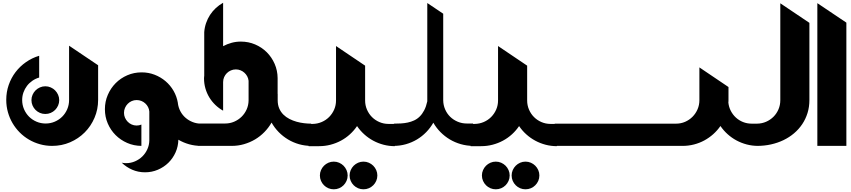

<svg xmlns="http://www.w3.org/2000/svg" viewBox="-20 -1060 6186 1395"><path d="M309.1 -433.1Q330.1 -433.1 348.4 -425Q366.7 -417 380.4 -403.3Q394 -389.6 402.1 -371.3Q410.2 -353 410.2 -332.5Q410.2 -311.5 402.1 -293.2Q394 -274.9 380.4 -261.2Q366.7 -247.6 348.4 -239.7Q330.1 -231.9 309.1 -231.9Q288.6 -231.9 270.3 -239.7Q252 -247.6 238.3 -261.2Q224.6 -274.9 216.6 -293.2Q208.5 -311.5 208.5 -332.5Q208.5 -353 216.6 -371.3Q224.6 -389.6 238.3 -403.3Q252 -417 270.3 -425Q288.6 -433.1 309.1 -433.1ZM481.9 -728 692.9 -585.9V-334.5Q692.9 -265.1 666.7 -204.1Q640.6 -143.1 595.2 -97.7Q549.8 -52.2 489 -26.1Q428.2 0 358.9 0Q313 0 270.3 -12Q227.5 -23.9 190.4 -45.7Q153.3 -67.4 123 -97.9Q92.8 -128.4 71 -165.5Q49.3 -202.6 37.4 -245.4Q25.4 -288.1 25.4 -334.5Q25.4 -391.1 43.2 -442.6Q61 -494.1 93 -536.1Q125 -578.1 168.7 -608.6Q212.4 -639.2 264.6 -654.8V-496.6Q237.8 -488.8 215.1 -473.1Q192.4 -457.5 176 -436Q159.7 -414.6 150.4 -388.4Q141.1 -362.3 141.1 -333Q141.1 -297.9 154.5 -266.6Q168 -235.4 190.9 -212.4Q213.9 -189.5 245.1 -176Q276.4 -162.6 311.5 -162.6Q346.7 -162.6 377.9 -176Q409.2 -189.5 432.1 -212.4Q455.1 -235.4 468.5 -266.6Q481.9 -297.9 481.9 -333V-334.5Z M1009.3 -534.2Q1059.1 -534.2 1103.3 -517.1Q1147.5 -500 1182.6 -470.2Q1217.8 -440.4 1241.2 -399.7Q1264.6 -358.9 1272.5 -311.5V-311V-308.6Q1276.9 -276.9 1291.5 -250Q1306.2 -223.1 1328.9 -203.6Q1351.6 -184.1 1380.4 -172.9Q1409.2 -161.6 1441.9 -161.6V0Q1396 0 1354.2 -11.7Q1312.5 -23.4 1275.9 -44.9Q1274.9 3.9 1255.6 47.1Q1236.3 90.3 1203.4 122.6Q1170.4 154.8 1126.7 173.3Q1083 191.9 1033.7 191.9Q983.9 191.9 940.7 173.1Q897.5 154.3 864.3 122.1Q872.1 123.5 879.6 124.5Q887.2 125.5 896 125.5Q930.2 125.5 960.7 112.3Q991.2 99.1 1014.2 76.7Q1037.1 54.2 1050.8 23.9Q1064.5 -6.3 1064.9 -41V-249.5Q1063.5 -267.1 1055.7 -282.2Q1047.9 -297.4 1035.4 -308.8Q1022.9 -320.3 1006.8 -326.7Q990.7 -333 972.7 -333Q953.6 -333 937 -325.7Q920.4 -318.4 908 -305.7Q895.5 -293 888.2 -276.1Q880.9 -259.3 880.9 -240.2Q880.9 -221.2 888.2 -204.6Q895.5 -188 908 -175.3Q920.4 -162.6 937 -155.3Q953.6 -147.9 972.7 -147.9Q990.7 -147.9 1007.3 -154.8V0Q952.1 -0.5 904.1 -21.5Q856 -42.5 819.8 -78.6Q783.7 -114.7 762.9 -163.1Q742.2 -211.4 742.2 -266.6Q742.2 -321.8 763.2 -370.6Q784.2 -419.4 820.3 -455.8Q856.4 -492.2 905 -513.2Q953.6 -534.2 1009.3 -534.2Z M1997.1 -377.4 1997.6 -377.9V-331.5Q1997.6 -297.9 2008.8 -272Q2020 -246.1 2039.1 -227.3Q2058.1 -208.5 2083 -195.8Q2107.9 -183.1 2135 -175.5Q2162.1 -168 2189.5 -164.8Q2216.8 -161.6 2240.7 -161.6L2242.2 0Q2195.8 0 2152.8 -12.2Q2109.9 -24.4 2072.5 -46.9Q2035.2 -69.3 2004.9 -100.3Q1974.6 -131.3 1953.1 -169.4Q1931.6 -131.8 1901.1 -100.6Q1870.6 -69.3 1833.3 -47.1Q1795.9 -24.9 1752.9 -12.5Q1710 0 1663.6 0H1418V-162.6H1615.7Q1650.4 -162.6 1681.2 -175.8Q1711.9 -189 1735.1 -211.7Q1758.3 -234.4 1772 -264.9Q1785.6 -295.4 1786.1 -330.1V-473.1Q1784.2 -490.7 1776.1 -505.6Q1768.1 -520.5 1755.6 -531.7Q1743.2 -543 1727.3 -549.3Q1711.4 -555.7 1693.8 -555.7Q1674.3 -555.7 1657.5 -548.3Q1640.6 -541 1628.2 -528.6Q1615.7 -516.1 1608.4 -499.5Q1601.1 -482.9 1601.1 -463.9V-255.9Q1570.3 -272.9 1544.7 -297.6Q1519 -322.3 1500.7 -352.5Q1482.4 -382.8 1472.4 -417.7Q1462.4 -452.6 1462.4 -490.2Q1462.4 -495.6 1462.9 -500.5Q1463.4 -505.4 1463.9 -509.8V-826.2Q1466.3 -860.4 1477.3 -892.3Q1488.3 -924.3 1506.1 -951.7Q1523.9 -979 1548.1 -1001.5Q1572.3 -1023.9 1601.1 -1040V-724.6Q1630.4 -740.2 1662.6 -749Q1694.8 -757.8 1730 -757.8Q1785.2 -757.8 1833.7 -737.1Q1882.3 -716.3 1918.5 -680.2Q1954.6 -644 1975.6 -595.7Q1996.6 -547.4 1997.1 -492.7Z M2421.4 -725.6 2632.8 -583V-331.5H2631.8H2632.8V-330.1Q2632.8 -294.9 2646.2 -263.7Q2659.7 -232.4 2682.6 -209.5Q2705.6 -186.5 2736.6 -173.1Q2767.6 -159.7 2802.7 -159.7H2849.1V2Q2806.6 2 2766.6 -8.5Q2726.6 -19 2691.4 -38.1Q2656.2 -57.1 2626.5 -84Q2596.7 -110.8 2574.2 -144Q2551.8 -110.8 2522.2 -84Q2492.7 -57.1 2457.3 -38.1Q2421.9 -19 2381.6 -8.5Q2341.3 2 2298.3 2H2222.2V-159.7H2251.5Q2286.6 -160.2 2317.6 -173.6Q2348.6 -187 2371.6 -210.2Q2394.5 -233.4 2408 -264.2Q2421.4 -294.9 2421.4 -330.1V-331.5ZM2404.8 114.3Q2425.8 114.3 2444.1 122.3Q2462.4 130.4 2476.1 144Q2489.7 157.7 2497.8 176Q2505.9 194.3 2505.9 214.8Q2505.9 235.8 2497.8 254.2Q2489.7 272.5 2476.1 286.1Q2462.4 299.8 2444.1 307.6Q2425.8 315.4 2404.8 315.4Q2384.3 315.4 2366 307.6Q2347.7 299.8 2334 286.1Q2320.3 272.5 2312.3 254.2Q2304.2 235.8 2304.2 214.8Q2304.2 194.3 2312.3 176Q2320.3 157.7 2334 144Q2347.7 130.4 2366 122.3Q2384.3 114.3 2404.8 114.3ZM2620.6 114.3Q2641.6 114.3 2659.9 122.3Q2678.2 130.4 2691.9 144Q2705.6 157.7 2713.6 176Q2721.7 194.3 2721.7 214.8Q2721.7 235.8 2713.6 254.2Q2705.6 272.5 2691.9 286.1Q2678.2 299.8 2659.9 307.6Q2641.6 315.4 2620.6 315.4Q2600.1 315.4 2581.8 307.6Q2563.5 299.8 2549.8 286.1Q2536.1 272.5 2528.1 254.2Q2520 235.8 2520 214.8Q2520 194.3 2528.1 176Q2536.1 157.7 2549.8 144Q2563.5 130.4 2581.8 122.3Q2600.1 114.3 2620.6 114.3Z M3084.5 -333.5V-1038.1L3200.2 -960.4V-331.5Q3200.7 -296.4 3214.1 -265.4Q3227.5 -234.4 3250.7 -211.7Q3273.9 -189 3305.2 -175.8Q3336.4 -162.6 3371.6 -162.6H3417V0Q3370.6 -0.5 3327.9 -12.7Q3285.2 -24.9 3248 -47.1Q3210.9 -69.3 3180.4 -100.1Q3149.9 -130.9 3128.4 -168.5Q3106.9 -130.9 3076.7 -99.9Q3046.4 -68.8 3009.3 -46.6Q2972.2 -24.4 2929.2 -12.2Q2886.2 0 2840.3 0L2841.8 -161.6Q2867.2 -161.6 2892.8 -163.1Q2918.5 -164.6 2942.6 -169.7Q2966.8 -174.8 2989 -185.1Q3011.2 -195.3 3029.5 -213.4Q3047.9 -231.4 3062 -258.3Q3076.2 -285.2 3084.5 -323.7Z M3598.6 -725.6 3810.1 -583V-331.5H3809.1H3810.1V-330.1Q3810.1 -294.9 3823.5 -263.7Q3836.9 -232.4 3859.9 -209.5Q3882.8 -186.5 3913.8 -173.1Q3944.8 -159.7 3980 -159.7H4026.4V2Q3983.9 2 3943.8 -8.5Q3903.8 -19 3868.7 -38.1Q3833.5 -57.1 3803.7 -84Q3773.9 -110.8 3751.5 -144Q3729 -110.8 3699.5 -84Q3669.9 -57.1 3634.5 -38.1Q3599.1 -19 3558.8 -8.5Q3518.6 2 3475.6 2H3399.4V-159.7H3428.7Q3463.9 -160.2 3494.9 -173.6Q3525.9 -187 3548.8 -210.2Q3571.8 -233.4 3585.2 -264.2Q3598.6 -294.9 3598.6 -330.1V-331.5ZM3582 114.3Q3603 114.3 3621.3 122.3Q3639.6 130.4 3653.3 144Q3667 157.7 3675 176Q3683.1 194.3 3683.1 214.8Q3683.1 235.8 3675 254.2Q3667 272.5 3653.3 286.1Q3639.6 299.8 3621.3 307.6Q3603 315.4 3582 315.4Q3561.5 315.4 3543.2 307.6Q3524.9 299.8 3511.2 286.1Q3497.6 272.5 3489.5 254.2Q3481.4 235.8 3481.4 214.8Q3481.4 194.3 3489.5 176Q3497.6 157.7 3511.2 144Q3524.9 130.4 3543.2 122.3Q3561.5 114.3 3582 114.3ZM3797.9 114.3Q3818.8 114.3 3837.2 122.3Q3855.5 130.4 3869.1 144Q3882.8 157.7 3890.9 176Q3898.9 194.3 3898.9 214.8Q3898.9 235.8 3890.9 254.2Q3882.8 272.5 3869.1 286.1Q3855.5 299.8 3837.2 307.6Q3818.8 315.4 3797.9 315.4Q3777.3 315.4 3759 307.6Q3740.7 299.8 3727.1 286.1Q3713.4 272.5 3705.3 254.2Q3697.3 235.8 3697.3 214.8Q3697.3 194.3 3705.3 176Q3713.4 157.7 3727.1 144Q3740.7 130.4 3759 122.3Q3777.3 114.3 3797.9 114.3Z M5487.8 0Q5445.3 0 5405.5 -10.5Q5365.7 -21 5330.8 -39.8Q5295.9 -58.6 5266.4 -85.2Q5236.8 -111.8 5214.4 -144.5Q5191.9 -111.8 5162.1 -85.2Q5132.3 -58.6 5097.2 -39.6Q5062 -20.5 5022 -10.3Q4981.9 0 4939.5 0H4010.3V-161.6H4892.1Q4927.2 -161.6 4958 -175Q4988.8 -188.5 5011.7 -211.7Q5034.7 -234.9 5048.1 -265.9Q5061.5 -296.9 5061.5 -332V-570.3L5272.9 -427.7V-333.5Q5272.9 -328.6 5272.7 -324Q5272.5 -319.3 5272 -314.5Q5275.4 -282.2 5289.8 -254.4Q5304.2 -226.6 5326.7 -205.8Q5349.1 -185.1 5378.7 -173.3Q5408.2 -161.6 5441.4 -161.6H5487.8Z M5649.4 -1036.1 5860.8 -894V-333.5Q5860.8 -283.2 5847.2 -239Q5833.5 -194.8 5808.6 -157.7Q5783.7 -120.6 5749 -91.3Q5714.4 -62 5672.1 -41.7Q5629.9 -21.5 5581.5 -10.7Q5533.2 0 5481 0V-161.6Q5516.1 -162.1 5546.6 -175.5Q5577.1 -189 5600.1 -211.9Q5623 -234.9 5636.2 -265.9Q5649.4 -296.9 5649.4 -332Z M5918.5 -1037.1 6129.4 -895.5V0H5918.5Z"/></svg>

Font: DimaBanoo
Style: Bold
Weight: 800
Designer: R.Balvardi
Foundry: R.Balvardi
Version: Version 1.0.0-alpha3